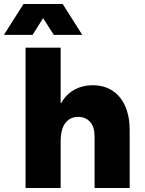

<svg xmlns="http://www.w3.org/2000/svg" viewBox="-74 -947 728 967"><path d="M54.7 -707H231.4V-428.7H234.9Q257.3 -470.2 298.8 -493.9Q340.3 -517.6 393.6 -517.6Q450.7 -517.6 492.4 -490.2Q534.2 -462.9 556.6 -412.1Q579.1 -361.3 579.1 -292V0H402.3V-260.7Q402.8 -306.2 380.6 -332Q358.4 -357.9 319.3 -358.4Q278.3 -357.9 254.9 -327.1Q231.4 -296.4 231.4 -232.4V0H54.7ZM44.4 -926.8H241.7L340.3 -771.5H196.8L143.1 -855.5L90.3 -771.5H-54.2Z"/></svg>

Font: Wanted Sans Black
Style: Regular
Weight: 900
Designer: Original Design by Kil Hyung-jin and Kang Hanbin, Wanted Lab, Inc; Hangeul from Source Han Sans by Jang Soo-young and Ka
Foundry: Wanted Lab, Inc.
Version: Version 1.003